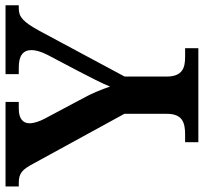

<svg xmlns="http://www.w3.org/2000/svg" viewBox="-44 -712 754 711"><g transform="rotate(-90 333.5 -357.0)"><path d="M162 0H510V-49H478C438 -49 405 -58 405 -118V-273L574 -588C607 -648 625 -665 657 -665H669V-714H414V-665H439C481 -665 503 -650 503 -618C503 -605 499 -585 485 -558L425 -444C403 -401 380 -358 368 -327C357 -358 344 -393 322 -432L248 -571C240 -587 232 -607 232 -625C232 -648 247 -665 286 -665H311V-714H-2V-665H11C48 -665 61 -651 82 -612L267 -274V-116C267 -58 233 -49 190 -49H162Z"/></g></svg>

Font: Noto Serif Georgian SemiBold
Style: Regular
Weight: 600
Designer: Monotype Design Team, Akaki Razmadze
Foundry: Google LLC
Version: Version 2.003